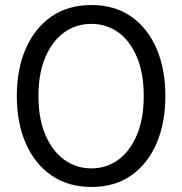

<svg xmlns="http://www.w3.org/2000/svg" viewBox="-20 -732 726 764"><path d="M344 12Q252 12 185.5 -33.5Q119 -79 83 -160.5Q47 -242 47 -350Q47 -458 83 -539.5Q119 -621 185 -666.5Q251 -712 344 -712Q436 -712 501.5 -666.5Q567 -621 602.5 -539.5Q638 -458 638 -350Q638 -242 602.5 -160.5Q567 -79 501.5 -33.5Q436 12 344 12ZM343 -62Q404 -62 451 -96.5Q498 -131 525 -195.5Q552 -260 552 -350Q552 -440 525 -504.5Q498 -569 451 -603Q404 -637 343 -637Q283 -637 235.5 -603Q188 -569 160.5 -504.5Q133 -440 133 -350Q133 -260 160.5 -195.5Q188 -131 235.5 -96.5Q283 -62 343 -62Z"/></svg>

Font: DM Sans 16pt
Style: Regular
Weight: 400
Version: Version 4.004;gftools[0.9.30]